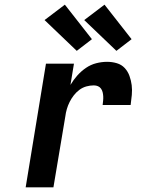

<svg xmlns="http://www.w3.org/2000/svg" viewBox="-20 -803 640 823"><path d="M90 0 177 -530H297L282 -439Q295 -461 311.5 -479.5Q328 -498 348.5 -512Q369 -526 392.5 -532Q416 -538 439 -538Q461 -538 481 -532Q501 -526 514.5 -511.5Q528 -497 535 -477.5Q542 -458 544.5 -438Q547 -418 545 -396Q543 -374 540 -353H420Q421 -362 422 -371.5Q423 -381 422.5 -390Q422 -399 420 -407.5Q418 -416 413 -423Q408 -430 400 -433.5Q392 -437 382 -437Q366 -437 350 -432.5Q334 -428 320.5 -418Q307 -408 296.5 -394.5Q286 -381 278.5 -366Q271 -351 266.5 -335.5Q262 -320 260 -304L209 0ZM479 -585 341 -717 428 -783 544 -635ZM309 -585 171 -717 258 -783 374 -635Z"/></svg>

Font: Iosevka Curly Extended Oblique
Style: Bold
Weight: 700
Width: 7
Italic angle: -9°
Monospace: yes
Designer: Belleve Invis
Foundry: Belleve Invis
Version: Version 11.1.0; ttfautohint (v1.8.3)